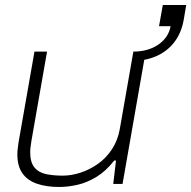

<svg xmlns="http://www.w3.org/2000/svg" viewBox="-20 -731 760 763"><path d="M215 12Q164 12 126.5 -1Q89 -14 69 -42.5Q49 -71 49 -117Q49 -129 50.5 -141Q52 -153 54 -167L117 -526H167L105 -172Q103 -159 101.5 -147.5Q100 -136 100 -126Q100 -86 117 -65.5Q134 -45 163.5 -39Q193 -33 229 -33Q264 -33 300.5 -45Q337 -57 369.5 -80Q402 -103 425 -138Q448 -173 456 -218L510 -526H559L467 0H430L441 -93H434Q400 -50 362.5 -27.5Q325 -5 287.5 3.5Q250 12 215 12ZM504 -489 510 -526Q569 -526 609.5 -554Q650 -582 658 -627H612L627 -711H720L710 -652Q701 -601 673.5 -564.5Q646 -528 602.5 -508.5Q559 -489 504 -489Z"/></svg>

Font: Archivo SemiExpanded Thin
Style: Italic
Weight: 250
Width: 6
Italic angle: -10°
Designer: Hector Gatti
Foundry: Omnibus-Type
Version: Version 2.001